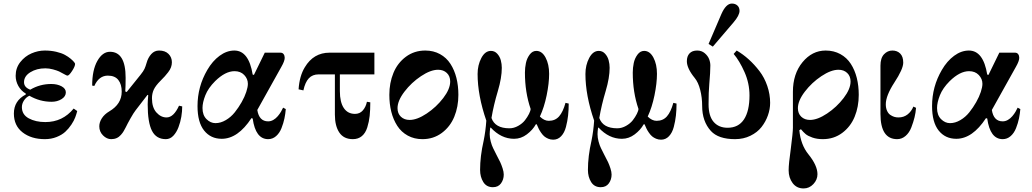

<svg xmlns="http://www.w3.org/2000/svg" viewBox="-20 -770 5798 1079"><path d="M58 -132Q58 -204 125 -239V-244Q98 -260 83 -287Q68 -314 68 -344Q68 -388 94 -421Q120 -454 157 -470Q194 -486 232 -486Q266 -486 296 -479Q326 -472 345 -461.5Q364 -451 377 -440Q390 -429 396 -421.5Q402 -414 402 -411Q402 -397 385 -371Q368 -345 359 -345Q355 -345 343 -352Q324 -363 312 -368.5Q300 -374 278 -380Q256 -386 235 -386Q186 -386 150.5 -364Q115 -342 115 -308Q115 -279 150 -266Q204 -298 268 -298Q302 -298 326 -285Q350 -272 350 -251Q350 -228 326 -213Q302 -198 270 -198Q204 -198 145 -232Q126 -223 114.5 -205Q103 -187 103 -168Q103 -126 141.5 -105Q180 -84 235 -84Q332 -84 394 -160L414 -146Q410 -130 403 -111Q396 -92 381 -69.5Q366 -47 347 -29.5Q328 -12 298 0Q268 12 232 12Q156 12 107 -26Q58 -64 58 -132Z M498 -289Q498 -376 527 -427.5Q556 -479 598 -479Q686 -479 686 -333Q686 -286 684 -256L692 -253L770 -350Q786 -370 792 -383Q798 -396 804 -417Q812 -446 830 -466Q848 -486 874 -486Q908 -486 927 -467Q946 -448 946 -420Q946 -406 941 -392Q936 -378 925 -364Q914 -350 906 -341Q898 -332 882 -316Q854 -288 844 -266Q834 -244 834 -218Q834 -166 859 -138Q884 -110 916 -110Q956 -110 986 -176L1004 -172Q1004 -144 999 -114Q994 -84 983 -55Q972 -26 954 -7Q936 12 912 12Q858 12 834 -35Q810 -82 810 -183Q810 -202 813 -235L809 -237L742 -150Q731 -136 713.5 -105Q696 -74 687 -55Q680 -42 675 -33Q670 -24 659.5 -12Q649 0 635.5 6Q622 12 605 12Q580 12 559 -9Q538 -30 538 -60Q538 -83 552.5 -105.5Q567 -128 594 -144Q664 -185 664 -255Q664 -296 645 -320.5Q626 -345 586 -345Q536 -345 510 -287Z M1090 -174Q1090 -283 1145 -377Q1174 -427 1214 -456.5Q1254 -486 1297 -486Q1378 -486 1400 -351L1407 -349L1468 -474H1556Q1568 -474 1574 -465.5Q1580 -457 1580 -445Q1580 -427 1561 -394L1426 -152Q1436 -88 1487 -88Q1502 -88 1516 -96Q1530 -104 1541 -117Q1552 -130 1559 -142Q1566 -154 1571 -165L1586 -157Q1584 -131 1578.5 -104.5Q1573 -78 1562 -50Q1551 -22 1531.5 -5Q1512 12 1487 12Q1416 12 1400 -104L1393 -106Q1317 10 1226 10Q1164 10 1127 -36.5Q1090 -83 1090 -174ZM1118 -163Q1118 -123 1140.5 -100.5Q1163 -78 1191 -78Q1220 -78 1249 -95Q1278 -112 1299.5 -139Q1321 -166 1338 -196Q1355 -226 1364 -253.5Q1373 -281 1373 -299Q1373 -327 1352.5 -348.5Q1332 -370 1298 -370Q1246 -370 1189 -314Q1150 -275 1134 -234.5Q1118 -194 1118 -163Z M1658 -268Q1663 -343 1693 -392Q1742 -474 1832 -474H2084V-352H1890V-258Q1890 -196 1912 -163Q1934 -130 1975 -130Q2002 -130 2019 -149.5Q2036 -169 2042 -198L2061 -195Q2061 -152 2057.5 -119Q2054 -86 2044 -54Q2034 -22 2013.5 -5Q1993 12 1963 12Q1912 12 1887 -25Q1862 -62 1862 -126V-352H1771Q1736 -352 1715.5 -330Q1695 -308 1685 -262Z M2214 -162Q2214 -132 2233 -114Q2252 -96 2282 -96Q2324 -96 2378 -132Q2432 -168 2471 -219Q2510 -270 2510 -312Q2510 -342 2491 -360Q2472 -378 2442 -378Q2400 -378 2346 -342Q2292 -306 2253 -255Q2214 -204 2214 -162ZM2168 -237Q2168 -304 2191 -360Q2214 -416 2261 -451Q2308 -486 2370 -486Q2416 -486 2452.5 -466Q2489 -446 2511.5 -411Q2534 -376 2545 -332Q2556 -288 2556 -237Q2556 -170 2533 -114Q2510 -58 2463 -23Q2416 12 2354 12Q2308 12 2271.5 -8Q2235 -28 2212.5 -63Q2190 -98 2179 -142Q2168 -186 2168 -237Z M2664 -354Q2664 -404 2685 -444Q2706 -484 2739 -484Q2760 -484 2774.5 -468Q2789 -452 2794.5 -431Q2800 -410 2800 -389Q2800 -333 2778 -259Q2754 -179 2742 -107Q2762 -49 2843 -49Q2868 -49 2892 -62.5Q2916 -76 2930 -94Q2944 -112 2953 -130Q2962 -148 2962 -158Q2930 -251 2930 -362Q2930 -389 2935.5 -415.5Q2941 -442 2956.5 -463Q2972 -484 2994 -484Q3026 -484 3046 -446.5Q3066 -409 3066 -355Q3066 -302 3052 -234Q3038 -166 3014 -115Q3038 -91 3064 -91Q3100 -91 3122 -116Q3144 -141 3158 -192L3176 -188Q3176 -152 3172.5 -120.5Q3169 -89 3160.5 -56.5Q3152 -24 3133.5 -4.5Q3115 15 3089 15Q3074 15 3061 9.5Q3048 4 3039 -3.5Q3030 -11 3021 -24Q3012 -37 3007.5 -46.5Q3003 -56 2996 -72L2991 -71Q2974 -40 2941 -15Q2908 10 2869 10Q2796 10 2738 -53L2735 -52Q2732 -31 2732 -16Q2732 4 2738 26Q2744 48 2751 62Q2758 76 2770 100Q2784 126 2791 141Q2798 156 2804.5 176Q2811 196 2811 211Q2811 239 2795.5 260.5Q2780 282 2750 282Q2714 282 2696 253Q2678 224 2678 185Q2678 108 2698 21Q2709 -33 2713 -92Q2664 -234 2664 -354Z M3270 -354Q3270 -404 3291 -444Q3312 -484 3345 -484Q3366 -484 3380.5 -468Q3395 -452 3400.5 -431Q3406 -410 3406 -389Q3406 -333 3384 -259Q3360 -179 3348 -107Q3368 -49 3449 -49Q3474 -49 3498 -62.5Q3522 -76 3536 -94Q3550 -112 3559 -130Q3568 -148 3568 -158Q3536 -251 3536 -362Q3536 -389 3541.5 -415.5Q3547 -442 3562.5 -463Q3578 -484 3600 -484Q3632 -484 3652 -446.5Q3672 -409 3672 -355Q3672 -302 3658 -234Q3644 -166 3620 -115Q3644 -91 3670 -91Q3706 -91 3728 -116Q3750 -141 3764 -192L3782 -188Q3782 -152 3778.5 -120.5Q3775 -89 3766.5 -56.5Q3758 -24 3739.5 -4.5Q3721 15 3695 15Q3680 15 3667 9.5Q3654 4 3645 -3.5Q3636 -11 3627 -24Q3618 -37 3613.5 -46.5Q3609 -56 3602 -72L3597 -71Q3580 -40 3547 -15Q3514 10 3475 10Q3402 10 3344 -53L3341 -52Q3338 -31 3338 -16Q3338 4 3344 26Q3350 48 3357 62Q3364 76 3376 100Q3390 126 3397 141Q3404 156 3410.5 176Q3417 196 3417 211Q3417 239 3401.5 260.5Q3386 282 3356 282Q3320 282 3302 253Q3284 224 3284 185Q3284 108 3304 21Q3315 -33 3319 -92Q3270 -234 3270 -354Z M3840 -426Q3840 -454 3855 -470Q3870 -486 3898 -486Q3923 -486 3940.5 -471Q3958 -456 3965 -438Q3972 -420 3972 -402Q3972 -365 3966 -297Q3962 -253 3962 -184Q3962 -118 3990.5 -85Q4019 -52 4069 -52Q4130 -52 4161 -99Q4192 -146 4192 -234Q4192 -302 4164 -365Q4136 -428 4103 -467L4120 -486Q4156 -465 4188 -436Q4220 -407 4248 -370.5Q4276 -334 4292 -287Q4308 -240 4308 -192Q4308 -157 4295.5 -121.5Q4283 -86 4259.5 -56Q4236 -26 4197 -7Q4158 12 4111 12Q4017 12 3975 -34Q3926 -88 3926 -174Q3926 -222 3915 -265Q3904 -308 3884 -332Q3840 -386 3840 -426ZM3962 -523 4034 -691Q4060 -750 4093 -750Q4112 -750 4124 -739Q4136 -728 4136 -709Q4136 -684 4103 -645L3986 -508Z M4464 -162Q4464 -132 4483 -114Q4502 -96 4532 -96Q4574 -96 4628 -132Q4682 -168 4721 -219Q4760 -270 4760 -312Q4760 -342 4741 -360Q4722 -378 4692 -378Q4650 -378 4596 -342Q4542 -306 4503 -255Q4464 -204 4464 -162ZM4412 187Q4412 151 4424 67Q4436 -26 4436 -52V-254Q4436 -355 4490 -420.5Q4544 -486 4620 -486Q4666 -486 4702.5 -466Q4739 -446 4761.5 -411Q4784 -376 4795 -332Q4806 -288 4806 -237Q4806 -170 4783 -114Q4760 -58 4713 -23Q4666 12 4604 12Q4571 12 4545.5 3Q4520 -6 4507.5 -16.5Q4495 -27 4481 -44L4472 -38Q4480 44 4523 97Q4574 160 4574 209Q4574 240 4551 264.5Q4528 289 4496 289Q4457 289 4434.5 259Q4412 229 4412 187Z M4928 -130V-401Q4928 -444 4948 -465Q4968 -486 4995 -486Q5022 -486 5039 -469Q5056 -452 5056 -418Q5056 -382 5006 -306Q4958 -232 4958 -184Q4958 -163 4965 -147.5Q4972 -132 4983 -124.5Q4994 -117 5005 -113.5Q5016 -110 5029 -110Q5059 -110 5080.5 -127Q5102 -144 5113 -171L5128 -164Q5126 -137 5119.5 -110.5Q5113 -84 5101.5 -54Q5090 -24 5069 -6Q5048 12 5022 12Q4928 12 4928 -130Z M5218 -174Q5218 -283 5273 -377Q5302 -427 5342 -456.5Q5382 -486 5425 -486Q5506 -486 5528 -351L5535 -349L5596 -474H5684Q5696 -474 5702 -465.5Q5708 -457 5708 -445Q5708 -427 5689 -394L5554 -152Q5564 -88 5615 -88Q5630 -88 5644 -96Q5658 -104 5669 -117Q5680 -130 5687 -142Q5694 -154 5699 -165L5714 -157Q5712 -131 5706.5 -104.5Q5701 -78 5690 -50Q5679 -22 5659.5 -5Q5640 12 5615 12Q5544 12 5528 -104L5521 -106Q5445 10 5354 10Q5292 10 5255 -36.5Q5218 -83 5218 -174ZM5246 -163Q5246 -123 5268.5 -100.5Q5291 -78 5319 -78Q5348 -78 5377 -95Q5406 -112 5427.5 -139Q5449 -166 5466 -196Q5483 -226 5492 -253.5Q5501 -281 5501 -299Q5501 -327 5480.5 -348.5Q5460 -370 5426 -370Q5374 -370 5317 -314Q5278 -275 5262 -234.5Q5246 -194 5246 -163Z"/></svg>

Font: Old Standard TT
Style: Bold
Weight: 700
Designer: Alexey Kryukov <alexios@thessalonica.org.ru>
Version: Version 2.2